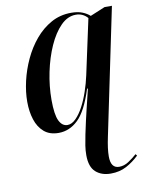

<svg xmlns="http://www.w3.org/2000/svg" viewBox="-88 -610 717 919"><g transform="rotate(-10 271.0 -150.5)"><path d="M376 245Q331 245 303 220Q275 195 275 138Q275 115 278.5 92Q282 69 288 40Q302 -27 314 -76Q326 -125 338 -175H334Q301 -71 259 -30.5Q217 10 164 10Q120 10 93 -13.5Q66 -37 53.5 -76Q41 -115 41 -163Q41 -210 53 -262.5Q65 -315 88.5 -365.5Q112 -416 146 -456.5Q180 -497 224 -521.5Q268 -546 322 -546Q354 -546 376 -537Q398 -528 412 -515L484 -545H520L392 70Q386 98 383 121Q380 144 380 163Q380 220 421 220Q445 220 467 205.5Q489 191 508 174L514 182Q486 209 452.5 227Q419 245 376 245ZM212 -20Q233 -20 253 -40Q273 -60 290 -92Q307 -124 320 -162.5Q333 -201 341 -238L399 -507Q376 -533 342 -533Q302 -533 268.5 -499Q235 -465 210 -409Q185 -353 171 -285.5Q157 -218 157 -152Q157 -80 171.5 -50Q186 -20 212 -20Z"/></g></svg>

Font: Noto Serif Display Condensed SemiBold
Style: Italic
Weight: 600
Width: 3
Italic angle: -12°
Designer: Monotype Design Team
Foundry: Monotype Imaging Inc.
Version: Version 2.009